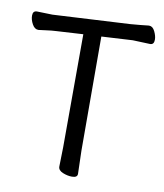

<svg xmlns="http://www.w3.org/2000/svg" viewBox="-82 -784 742 868"><g transform="rotate(10 288.5 -349.5)"><path d="M307 17Q286 17 264.5 8Q243 -1 243 -18L245 -107L246 -626L126 -619Q102 -618 78.5 -614.5Q55 -611 43 -610H42Q25 -610 14 -630Q3 -650 3 -669Q3 -691 22 -691L93 -689L447 -708Q469 -710 493 -712Q517 -714 530 -716H533Q549 -716 559 -695.5Q569 -675 569 -658Q569 -635 551 -635L471 -638L328 -630L329 -106L332 0Q332 17 307 17Z"/></g></svg>

Font: LXGW WenKai Lite Medium
Style: Regular
Weight: 500
Designer: LXGW / Fontworks Inc.
Foundry: LXGW / Fontworks Inc.
Version: Version 1.511; March 25, 2025